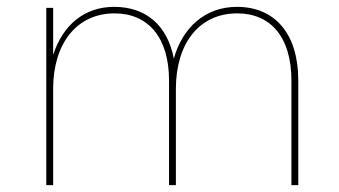

<svg xmlns="http://www.w3.org/2000/svg" viewBox="-20 -540 990 560"><path d="M671 -520C578 -520 512 -459 487 -369C468 -468 404 -520 313 -520C225 -520 163 -466 135 -380V-517H115V0H135V-281C135 -412 203 -501 314 -501C412 -501 473 -431 473 -305V0H493V-281C493 -411 559 -501 672 -501C770 -501 830 -431 830 -305V0H850V-305C850 -444 780 -520 671 -520Z"/></svg>

Font: Chess Sans Thin
Style: Regular
Weight: 100
Designer: Wolf Bōese
Foundry: Wolf Bōese
Version: Version 7.223;Glyphs 3.3 (3306)